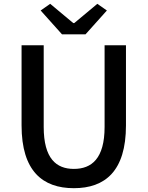

<svg xmlns="http://www.w3.org/2000/svg" viewBox="-20 -973 773 1006"><path d="M367 13C530 13 640 -76 640 -316V-736H528V-308C528 -142 460 -88 367 -88C275 -88 209 -142 209 -308V-736H93V-316C93 -76 204 13 367 13ZM305 -793H428L540 -918L490 -953L369 -852H364L243 -953L193 -918Z"/></svg>

Font: Noto Sans T Chinese Medium
Style: Regular
Weight: 500
Designer: Ryoko NISHIZUKA (kana & ideographs); Paul D. Hunt (Latin, Greek & Cyrillic); Wenlong ZHANG (bopomofo); Sandoll Communica
Foundry: Adobe Systems Incorporated
Version: Version 1.000;PS 1;hotconv 1.0.78;makeotf.lib2.5.61930